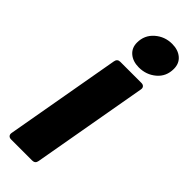

<svg xmlns="http://www.w3.org/2000/svg" viewBox="-259 -802 824 824"><g transform="rotate(45 153.5 -389.5)"><path d="M176 -18Q173 0 155 0H27Q17 0 12 -6Q7 -12 9 -22L102 -549Q105 -567 123 -567H251Q261 -567 266 -561Q271 -555 269 -545ZM115 -676Q115 -721 148 -750Q181 -779 226 -779Q262 -779 284.5 -760Q307 -741 307 -708Q307 -662 274 -634Q241 -606 196 -606Q160 -606 137.5 -625Q115 -644 115 -676Z"/></g></svg>

Font: Open Sauce Two Black Italic
Style: Regular
Weight: 900
Italic angle: -10°
Designer: Alfredo Marco Pradil
Foundry: Creative Sauce Fz LLC
Version: Version 1.477